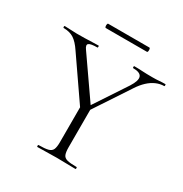

<svg xmlns="http://www.w3.org/2000/svg" viewBox="-178 -882 965 1013"><g transform="rotate(30 304.0 -375.0)"><path d="M297 -290 453 -526Q481 -570 473 -591.5Q465 -613 421 -613Q419 -613 419 -619Q419 -625 421 -625Q447 -625 471 -623.5Q495 -622 533 -622Q558 -622 573.5 -623.5Q589 -625 611 -625Q613 -625 613 -619Q613 -613 611 -613Q586 -613 562 -602.5Q538 -592 516.5 -572Q495 -552 476 -523L313 -276ZM298 -271 111 -542Q85 -581 60 -597Q35 -613 -2 -613Q-5 -613 -5 -619Q-5 -625 -2 -625Q15 -625 34.5 -623.5Q54 -622 71 -622Q98 -622 121.5 -622.5Q145 -623 166 -624Q187 -625 204 -625Q206 -625 206 -619Q206 -613 204 -613Q163 -613 152 -604Q141 -595 157 -573L335 -317ZM282 -310 335 -319V-81Q335 -52 341 -37Q347 -22 366 -17Q385 -12 423 -12Q426 -12 426 -6Q426 0 423 0Q400 0 371 -1Q342 -2 308 -2Q275 -2 245 -1Q215 0 192 0Q189 0 189 -6Q189 -12 192 -12Q230 -12 249.5 -17Q269 -22 275.5 -37Q282 -52 282 -81ZM190 -724Q187 -724 185.5 -730.5Q184 -737 185.5 -743.5Q187 -750 190 -750H441Q445 -750 446 -743.5Q447 -737 446 -730.5Q445 -724 441 -724Z"/></g></svg>

Font: Cormorant Infant Light
Style: Regular
Weight: 300
Designer: Christian Thalmann (Catharsis Fonts)
Foundry: Catharsis Fonts
Version: Version 4.001